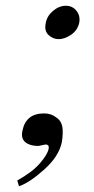

<svg xmlns="http://www.w3.org/2000/svg" viewBox="-20 -500 327 667"><path d="M255 -420Q249 -394 226.5 -379Q204 -364 184 -364Q164 -364 148.5 -378.5Q133 -393 139 -420Q143 -444 164 -462Q185 -480 209 -480Q232 -480 246 -462Q260 -444 255 -420ZM195 -7Q185 43 133.5 89Q82 135 46 147L40 127Q92 98 118.5 67.5Q145 37 149 17Q152 2 138 2Q136 2 128 4Q116 7 112 7Q84 7 68 -6Q52 -19 58 -46Q70 -106 133 -106Q144 -106 154.5 -103Q165 -100 179 -89.5Q193 -79 196.5 -59.5Q200 -40 195 -7Z"/></svg>

Font: GFS Artemisia
Style: Italic
Weight: 400
Italic angle: -12°
Designer: Takis Katsoulidis and George D. Matthiopoulos
Foundry: George Matthiopoulos and Takis Katsoulidis
Version: Version 1.0